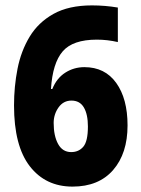

<svg xmlns="http://www.w3.org/2000/svg" viewBox="-20 -681 522 712"><path d="M32 -290Q32 -360 45 -426Q58 -492 90 -545Q122 -598 178.5 -629.5Q235 -661 321 -661Q370 -661 417 -653V-525Q378 -534 339 -534Q250 -534 212.5 -490.5Q175 -447 169 -351H174Q190 -391 222 -411.5Q254 -432 293 -432Q369 -432 411 -373.5Q453 -315 453 -216Q453 -112 399.5 -50.5Q346 11 249 11Q149 11 90.5 -64.5Q32 -140 32 -290ZM244 -117Q272 -117 289 -137Q306 -157 306 -212Q306 -257 291 -282.5Q276 -308 245 -308Q215 -308 197 -282.5Q179 -257 179 -225Q179 -177 195.5 -147Q212 -117 244 -117Z"/></svg>

Font: Noto Sans Telugu ExtraCondensed ExtraBold
Style: Regular
Weight: 800
Width: 2
Designer: Jelle Bosma - Monotype Design Team
Foundry: Monotype Imaging Inc.
Version: Version 2.005; ttfautohint (v1.8.4.7-5d5b)